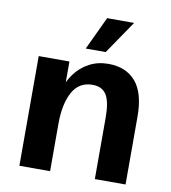

<svg xmlns="http://www.w3.org/2000/svg" viewBox="-81 -791 768 862"><g transform="rotate(10 303.0 -360.5)"><path d="M409 -281Q409 -352 389.5 -383.5Q370 -415 326 -415Q264 -415 234.5 -360.5Q205 -306 205 -217L190 -278L186 -351Q199 -404 226.5 -441.5Q254 -479 293 -499.5Q332 -520 380 -520Q460 -520 504.5 -468.5Q549 -417 549 -309V0H409ZM65 -500H205V0H65ZM338 -721H461L358 -570H267Z"/></g></svg>

Font: Moderustic SemiBold
Style: Regular
Weight: 600
Designer: Tural Alisoy
Foundry: TAFT Foundry
Version: Version 2.120